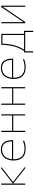

<svg xmlns="http://www.w3.org/2000/svg" viewBox="1724 -2300 753 4240"><g transform="rotate(-90 2100.0 -180.5)"><path d="M140 -528H166V-271L494 -528H534L202 -269L540 0H502L166 -267V0H140Z M675 -254Q675 -334 701.5 -398Q728 -462 782.5 -499.5Q837 -537 918 -537Q1022 -537 1073.5 -469.5Q1125 -402 1125 -291V-266H702Q702 -143 758.5 -79Q815 -15 937 -15Q984 -15 1025 -24Q1066 -33 1110 -51V-23Q1031 10 936 10Q801 10 738 -61.5Q675 -133 675 -254ZM1098 -291Q1098 -394 1052.5 -453Q1007 -512 918 -512Q828 -512 770.5 -455Q713 -398 703 -291Z M1305 -528H1331V-289H1669V-528H1695V0H1669V-264H1331V0H1305Z M1905 -528H1931V-289H2269V-528H2295V0H2269V-264H1931V0H1905Z M2475 -254Q2475 -334 2501.5 -398Q2528 -462 2582.5 -499.5Q2637 -537 2718 -537Q2822 -537 2873.5 -469.5Q2925 -402 2925 -291V-266H2502Q2502 -143 2558.5 -79Q2615 -15 2737 -15Q2784 -15 2825 -24Q2866 -33 2910 -51V-23Q2831 10 2736 10Q2601 10 2538 -61.5Q2475 -133 2475 -254ZM2898 -291Q2898 -394 2852.5 -453Q2807 -512 2718 -512Q2628 -512 2570.5 -455Q2513 -398 2503 -291Z M3061 -25H3092Q3158 -117 3193 -244Q3228 -371 3230 -528H3472V-25H3539V176H3513V0H3087V176H3061ZM3446 -25V-503H3255Q3250 -353 3218 -238Q3186 -123 3124 -25Z M3705 -528H3731V-114Q3731 -68 3730 -37L4063 -528H4095V0H4069V-426Q4069 -465 4070 -494L3734 0H3705Z"/></g></svg>

Font: Noto Sans Mono UI Thin
Style: Regular
Weight: 250
Monospace: yes
Designer: Monotype Design team
Foundry: Monotype Imaging Inc.
Version: Version 1.000